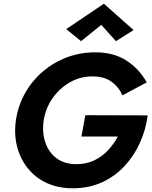

<svg xmlns="http://www.w3.org/2000/svg" viewBox="-20 -996 818 1035"><path d="M526 -862 605 -774 700 -834 540 -976 337 -839 417 -774ZM419 -260H615Q594 -220 562.5 -186Q531 -152 488 -131.5Q445 -111 390 -111Q324 -112 282 -145Q240 -178 223 -232.5Q206 -287 216 -350Q227 -416 265 -469Q303 -522 359 -553.5Q415 -585 480 -584Q540 -584 579.5 -556.5Q619 -529 640 -482L771 -552Q729 -627 660 -670.5Q591 -714 494 -714Q413 -714 341 -687Q269 -660 211 -610.5Q153 -561 115.5 -494.5Q78 -428 66 -350Q55 -275 71.5 -208.5Q88 -142 128.5 -90.5Q169 -39 231 -10Q293 19 372 19Q458 19 528 -12.5Q598 -44 650 -99.5Q702 -155 734 -225.5Q766 -296 776 -374L440 -375Z"/></svg>

Font: Jost* 600 Semi Italic
Style: Italic
Weight: 600
Italic angle: -10°
Version: Version 3.200; ttfautohint (v0.97) -l 8 -r 50 -G 200 -x 14 -